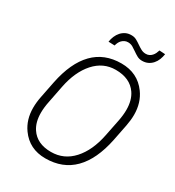

<svg xmlns="http://www.w3.org/2000/svg" viewBox="-213 -1030 1066 1167"><g transform="rotate(30 319.5 -446.5)"><path d="M285.5 10.5Q173.5 10.5 111.5 -76.5Q68.5 -136.5 68.5 -219.5Q68.5 -257 77 -299.5L100 -415.5Q130.5 -566.5 205.5 -643.8Q280.5 -721 399.5 -721Q514 -721 577 -634Q621.5 -573 621.5 -488.5Q621.5 -452.5 613.5 -411L590.5 -295Q559.5 -143.5 483.2 -66.5Q407 10.5 285.5 10.5ZM296 -40.5Q386.5 -40.5 448.5 -108.8Q510.5 -177 534 -295L557.5 -412Q566 -455 566 -491Q566 -558.5 536 -602.5Q490 -670 389 -670Q302 -670 241 -601.8Q180 -533.5 157 -416.5L134 -299.5Q124.5 -254.5 124.5 -216.5Q124.5 -151 153 -108Q197.5 -40.5 296 -40.5ZM600.5 -902Q597.5 -881.5 590 -862.5Q582.5 -843.5 569.5 -828.8Q556.5 -814 538.8 -805.5Q521 -797 498 -797Q478.5 -797 462.8 -805.8Q447 -814.5 432.8 -824.8Q418.5 -835 403.5 -843.8Q388.5 -852.5 370 -852.5Q357 -852.5 346.8 -847.5Q336.5 -842.5 328.8 -834.8Q321 -827 316 -816.8Q311 -806.5 308 -794.5L264.5 -796Q267.5 -816.5 275.5 -835.5Q283.5 -854.5 296.5 -869Q309.5 -883.5 327.2 -892Q345 -900.5 368 -900Q387 -900 402.8 -891.2Q418.5 -882.5 433 -872.2Q447.5 -862 463 -853.5Q478.5 -845 497 -845Q510 -845 520.2 -850Q530.5 -855 538.2 -863.5Q546 -872 551 -882.5Q556 -893 559.5 -904.5Z"/></g></svg>

Font: Roberto Sans Light
Style: Italic
Weight: 300
Italic angle: -11°
Designer: Google
Version: Version 1.00;June 11, 2020;FontCreator 12.0.0.2522 64-bit; t